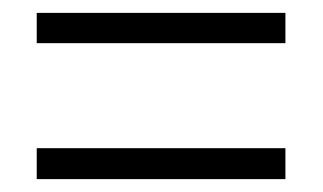

<svg xmlns="http://www.w3.org/2000/svg" viewBox="-20 -501 501 298"><path d="M37 -434V-481H423V-434ZM37 -223V-271H423V-223Z"/></svg>

Font: Noto Sans Ethiopic Condensed Light
Style: Regular
Weight: 300
Width: 3
Designer: Monotype Design Team
Foundry: Monotype Imaging Inc.
Version: Version 2.102; ttfautohint (v1.8.4.7-5d5b)